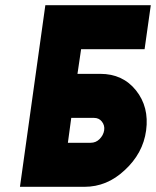

<svg xmlns="http://www.w3.org/2000/svg" viewBox="-20 -721 602 741"><path d="M155 -701 57 0H306Q393 0 461 -64Q496 -96 517 -134.5Q538 -173 544 -218Q556 -308 505 -372Q454 -436 367 -436H279L293 -531H538L562 -701ZM255 -266H343Q362 -266 373 -252Q385 -237 382 -218Q379 -199 364 -184Q350 -170 330 -170H242Z"/></svg>

Font: Unageo
Style: Black-Italic
Weight: 900
Designer: Richard Sepsi
Foundry: Richard Sepsi
Version: Version 2.000